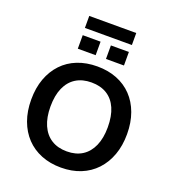

<svg xmlns="http://www.w3.org/2000/svg" viewBox="-177 -1150 1168 1294"><g transform="rotate(20 407.5 -503.0)"><path d="M408 10Q330 10 266.5 -15.5Q203 -41 158 -88.5Q113 -136 88.5 -203Q64 -270 64 -353Q64 -437 88.5 -503.5Q113 -570 158 -617.5Q203 -665 266.5 -690Q330 -715 408 -715Q486 -715 549 -690Q612 -665 657 -618Q702 -571 726.5 -504Q751 -437 751 -354Q751 -271 726.5 -204Q702 -137 657 -89Q612 -41 549 -15.5Q486 10 408 10ZM408 -106Q473 -106 518.5 -135Q564 -164 588.5 -219.5Q613 -275 613 -353Q613 -433 589 -488Q565 -543 519 -571.5Q473 -600 408 -600Q343 -600 297 -571.5Q251 -543 226.5 -488Q202 -433 202 -353Q202 -275 226.5 -219.5Q251 -164 297 -135Q343 -106 408 -106ZM239 -930V-1016H576V-930ZM242 -782V-879H370V-782ZM444 -782V-879H573V-782Z"/></g></svg>

Font: Nunito Sans 9pt
Style: Bold
Weight: 700
Version: Version 3.101;gftools[0.9.27]